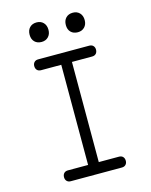

<svg xmlns="http://www.w3.org/2000/svg" viewBox="-136 -1025 872 1111"><g transform="rotate(-15 300.0 -469.5)"><path d="M332 -65H453Q468 -65 476.5 -56Q485 -47 485 -32Q485 -18 476.5 -9Q468 0 453 0H147Q132 0 123.5 -9Q115 -18 115 -32Q115 -47 123.5 -56Q132 -65 147 -65H268V-665H147Q132 -665 123.5 -674Q115 -683 115 -698Q115 -712 123.5 -721Q132 -730 147 -730H453Q468 -730 476.5 -721Q485 -712 485 -698Q485 -683 476.5 -674Q468 -665 453 -665H332ZM410 -822Q384 -822 368.5 -837.5Q353 -853 353 -880Q353 -907 368.5 -923Q384 -939 410 -939Q435 -939 450.5 -923Q466 -907 466 -880Q466 -854 450.5 -838Q435 -822 410 -822ZM193 -822Q167 -822 151.5 -837.5Q136 -853 136 -880Q136 -907 151.5 -923Q167 -939 193 -939Q218 -939 233.5 -923Q249 -907 249 -880Q249 -854 233.5 -838Q218 -822 193 -822Z"/></g></svg>

Font: Maple Mono ExtraLight
Style: Regular
Weight: 275
Monospace: yes
Designer: subframe7536
Version: Version 7.000